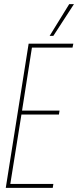

<svg xmlns="http://www.w3.org/2000/svg" viewBox="-20 -912 379 932"><path d="M8 0 119 -700H336L332 -681H135L87 -375H269L266 -356H84L30 -19H239L236 0ZM221 -738 316 -892H339L239 -738Z"/></svg>

Font: Georama Condensed Thin
Style: Italic
Weight: 100
Width: 3
Italic angle: -9°
Designer: Jean-Baptiste Levee
Foundry: Production Type
Version: Version 1.000